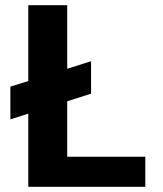

<svg xmlns="http://www.w3.org/2000/svg" viewBox="-20 -720 628 740"><path d="M20 -260V-386L331 -484V-359ZM89 0V-700H239V-116H540V0Z"/></svg>

Font: DM Sans 24pt Black
Style: Regular
Weight: 900
Designer: Colophon Foundry, Jonny Pinhorn
Foundry: Colophon Foundry
Version: Version 4.004;gftools[0.9.30]